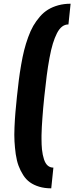

<svg xmlns="http://www.w3.org/2000/svg" viewBox="-20 -839 403 1041"><path d="M257.8 182.1Q221.7 182.1 192.6 173.3Q163.6 164.6 142.3 149.4Q121.1 134.3 105.7 110.1Q90.3 85.9 80.6 59.6Q70.8 33.2 65.4 -2.9Q60.5 -39.1 58.6 -72.3Q57.6 -88.9 57.6 -108.4Q57.6 -127.4 58.6 -149.4Q60.5 -193.4 63.7 -230.5Q66.9 -267.6 71.8 -314.9Q77.1 -365.2 82 -404.1Q86.9 -442.9 94.7 -488Q102.5 -533.2 111.1 -567.1Q119.6 -601.1 132.6 -637Q145.5 -672.9 160.6 -699Q175.8 -725.1 196.3 -748.8Q216.8 -772.5 241 -787.1Q265.1 -801.8 295.9 -810.3Q326.7 -818.8 362.8 -818.8L351.1 -706.5Q332 -706.5 316.7 -694.8Q301.3 -683.1 288.8 -658.7Q276.4 -634.3 266.6 -602.5Q256.8 -570.8 248.3 -524.4Q239.7 -478 233.4 -429.2Q227.1 -380.4 220.2 -314.9Q213.4 -250 210 -200.2Q206.1 -150.4 205.1 -105.5Q205.1 -95.7 205.1 -85.9Q205.1 -53.7 207.5 -29.3Q210.9 2 218.5 24.9Q226.1 47.9 238.8 58.8Q251.5 69.8 269.5 69.8Z"/></svg>

Font: Oswald
Style: Bold
Weight: 700
Designer: Vernon Adams
Foundry: Vernon Adams
Version: 3.0; ttfautohint (v0.94.23-7a4d-dirty) -l 8 -r 50 -G 200 -x 